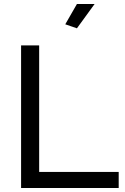

<svg xmlns="http://www.w3.org/2000/svg" viewBox="-20 -936 624 956"><path d="M363 -795 305 -815 363 -916H451ZM85 0V-710H175V-80H571V0Z"/></svg>

Font: IngvarSans
Style: Regular
Weight: 500
Version: Version 3.000